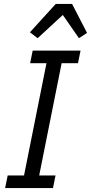

<svg xmlns="http://www.w3.org/2000/svg" viewBox="-20 -955 462 975"><path d="M6 0 19 -64H102L216 -634H133L146 -698H389L376 -634H293L179 -64H262L249 0ZM346 -935 422 -788 381 -761 299 -879 171 -761 132 -791 263 -935Z"/></svg>

Font: IBM Plex Sans Cond
Style: Italic
Weight: 400
Width: 3
Italic angle: -11°
Designer: Mike Abbink, Paul van der Laan, Pieter van Rosmalen
Foundry: Bold Monday
Version: Version 1.3